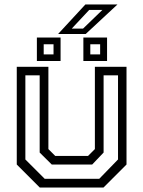

<svg xmlns="http://www.w3.org/2000/svg" viewBox="-20 -839 641 859"><path d="M158 0 55 -103V-540H196.5V-172L227 -141.5H374L404.5 -172V-540H546V-103L443 0ZM180 -39H424L508 -125.5V-502H443.5V-156.5L392.5 -103H211.5L157.5 -156.5V-502H93.5V-125.5ZM353 -566V-671H459V-566ZM145 -566V-671H251V-566ZM175.5 -595.5H219.5V-641H175.5ZM384 -595.5H428V-641H384ZM240 -687 362 -819H505.5L363.5 -687ZM301 -711H351.5L438 -794.5H379Z"/></svg>

Font: Tourney
Style: Regular
Weight: 400
Designer: Tyler Finck
Foundry: Etcetera Type Co
Version: Version 1.015